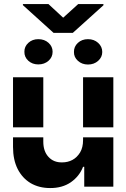

<svg xmlns="http://www.w3.org/2000/svg" viewBox="-20 -931 629 957"><path d="M229.5 6.3Q174.8 6.3 132.8 -18.1Q91.3 -43 67.9 -88.9Q44.9 -134.8 44.9 -198.7V-246.6H195.8V-225.1Q195.8 -176.8 221.7 -148.9Q247.6 -120.6 290 -121.6Q317.9 -121.6 340.8 -133.8Q363.8 -146 379.4 -171.4Q394 -196.3 394 -232.4V-246.6H544.9V-0.5H399.9V-99.6H394Q376 -52.7 333 -22.5Q290 6.8 229.5 6.3ZM44.9 -296.4V-545.9H195.8V-296.4ZM394 -296.4V-545.9H544.9V-296.4ZM101.6 -672.9Q101.1 -698.7 121.1 -717.3Q141.1 -735.8 170.9 -735.8Q201.7 -735.8 221.9 -717.5Q242.2 -699.2 242.2 -672.9Q242.2 -646 221.7 -627.9Q201.2 -609.9 170.9 -609.9Q141.1 -609.9 121.1 -628.2Q101.1 -646.5 101.6 -672.9ZM348.6 -671.9Q348.1 -698.7 368.2 -717.3Q388.2 -735.8 418.5 -735.8Q448.7 -735.8 469.2 -717.3Q489.7 -698.7 489.7 -671.9Q489.7 -646 469.2 -627.7Q448.7 -609.4 418.5 -609.4Q388.7 -609.4 368.4 -627.7Q348.1 -646 348.6 -671.9ZM94.2 -910.6H221.7L294.9 -842.8L369.6 -910.6H495.6V-904.8L342.8 -767.1H247.1L94.2 -905.3Z"/></svg>

Font: Inter Tight Stencil
Style: Bold
Weight: 700
Designer: Rasmus Andersson
Foundry: rsms
Version: Version 3.004;Glyphs 3.1.2 (3151)